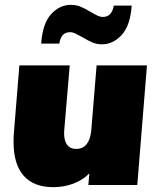

<svg xmlns="http://www.w3.org/2000/svg" viewBox="-20 -764 652 793"><path d="M587 -494 547 0H345L349 -48Q323 -21 284 -6Q245 9 200 9Q119 9 77.5 -38.5Q36 -86 36 -177Q36 -199 37 -211L60 -494H268L245 -222Q243 -188 255.5 -168.5Q268 -149 295 -149Q323 -149 338.5 -169.5Q354 -190 357 -226L379 -494ZM273 -744Q294 -744 312.5 -736.5Q331 -729 354 -715Q371 -705 382.5 -699.5Q394 -694 405 -694Q442 -694 450 -741H524Q518 -658 482.5 -619.5Q447 -581 401 -581Q380 -581 362 -588.5Q344 -596 321 -610Q301 -621 290.5 -626Q280 -631 269 -631Q232 -631 225 -584H150Q156 -667 191 -705.5Q226 -744 273 -744Z"/></svg>

Font: Nunito Sans Heavy Heavy
Style: Italic
Weight: 400
Italic angle: -4.541°
Designer: Vernon Adams
Foundry: Vernon Adams
Version: Version 2.002